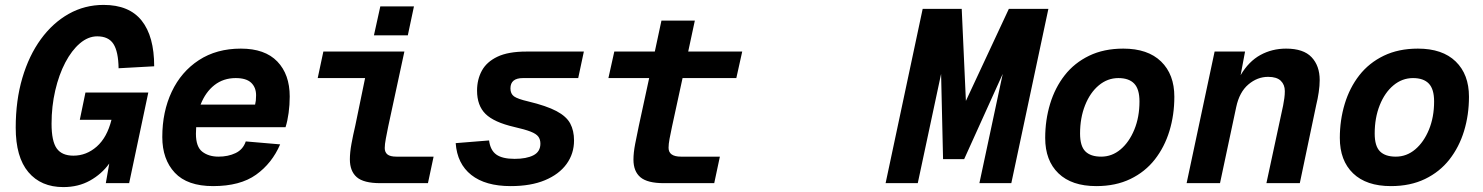

<svg xmlns="http://www.w3.org/2000/svg" viewBox="-20 -746 6040 782"><path d="M238 16Q147 16 95.5 -45Q44 -106 44 -226Q44 -337 71 -428.5Q98 -520 146.5 -586.5Q195 -653 260 -689.5Q325 -726 402 -726Q506 -726 557 -662Q608 -598 608 -476L463 -468Q462 -536 442 -567Q422 -598 376 -598Q339 -598 305.5 -569.5Q272 -541 246 -491.5Q220 -442 205 -377.5Q190 -313 190 -242Q190 -171 211 -141.5Q232 -112 279 -112Q332 -112 374 -149Q416 -186 434 -258H305L328 -369H584L506 0H411L425 -80Q394 -37 346.5 -10.5Q299 16 238 16Z M848 12Q743 12 692 -42.5Q641 -97 641 -188Q641 -291 679.5 -372.5Q718 -454 790 -501Q862 -548 961 -548Q1059 -548 1109.5 -495.5Q1160 -443 1160 -353Q1160 -319 1155.5 -286Q1151 -253 1143 -228H779Q778 -215 778 -201Q778 -148 804 -128Q830 -108 870 -108Q909 -108 939.5 -122.5Q970 -137 981 -170L1121 -158Q1088 -81 1023 -34.5Q958 12 848 12ZM940 -428Q890 -428 853.5 -399.5Q817 -371 797 -320H1019Q1021 -328 1022 -336.5Q1023 -345 1023 -358Q1023 -390 1003 -409Q983 -428 940 -428Z M1529 0Q1461 0 1433 -24.5Q1405 -49 1405 -97Q1405 -125 1411.5 -160.5Q1418 -196 1427 -234L1467 -428H1274L1297 -536H1627L1561 -230Q1556 -205 1551.5 -181.5Q1547 -158 1547 -143Q1547 -126 1558 -117Q1569 -108 1595 -108H1746L1723 0ZM1503 -602 1529 -720H1666L1641 -602Z M2060 12Q1957 12 1899.5 -33.5Q1842 -79 1836 -163L1972 -174Q1977 -134 2001.5 -116.5Q2026 -99 2076 -99Q2124 -99 2152.5 -113.5Q2181 -128 2181 -161Q2181 -178 2172.5 -189.5Q2164 -201 2141 -210Q2118 -219 2074 -229Q1992 -248 1957.5 -282Q1923 -316 1923 -377Q1923 -422 1942.5 -458Q1962 -494 2006 -515Q2050 -536 2124 -536H2358L2335 -428H2110Q2059 -428 2059 -386Q2059 -364 2073.5 -353.5Q2088 -343 2131 -333Q2206 -315 2246.5 -293.5Q2287 -272 2302.5 -243Q2318 -214 2318 -174Q2318 -120 2287.5 -78Q2257 -36 2199.5 -12Q2142 12 2060 12Z M2684 0Q2617 0 2588.5 -24Q2560 -48 2560 -96Q2560 -124 2567 -160Q2574 -196 2582 -234L2624 -428H2458L2482 -536H2647L2674 -662H2810L2783 -536H3003L2979 -428H2760L2717 -230Q2711 -202 2707 -180.5Q2703 -159 2703 -144Q2703 -108 2754 -108H2912L2889 0Z M3821 -98 3813 -445 3718 0H3587L3738 -710H3897L3914 -335L4089 -710H4250L4099 0H3969L4064 -445L3907 -98Z M4445 12Q4345 12 4291 -40Q4237 -92 4237 -184Q4237 -257 4257 -323Q4277 -389 4316.5 -439.5Q4356 -490 4416 -519Q4476 -548 4555 -548Q4655 -548 4709 -495.5Q4763 -443 4763 -352Q4763 -278 4743 -212.5Q4723 -147 4683.5 -96.5Q4644 -46 4584 -17Q4524 12 4445 12ZM4465 -108Q4509 -108 4544 -137.5Q4579 -167 4600 -218Q4621 -269 4621 -333Q4621 -383 4599.5 -405.5Q4578 -428 4535 -428Q4491 -428 4455.5 -398.5Q4420 -369 4399.5 -317.5Q4379 -266 4379 -202Q4379 -151 4400.5 -129.5Q4422 -108 4465 -108Z M4813 0 4927 -536H5051L5033 -440Q5066 -496 5113.5 -522Q5161 -548 5218 -548Q5289 -548 5322 -513Q5355 -478 5355 -420Q5355 -397 5351 -370Q5347 -343 5341 -319L5274 0H5138L5206 -316Q5209 -331 5211 -346Q5213 -361 5213 -375Q5213 -401 5196.5 -417Q5180 -433 5145 -433Q5101 -433 5064.5 -402Q5028 -371 5015 -310L4949 0Z M5645 12Q5545 12 5491 -40Q5437 -92 5437 -184Q5437 -257 5457 -323Q5477 -389 5516.5 -439.5Q5556 -490 5616 -519Q5676 -548 5755 -548Q5855 -548 5909 -495.5Q5963 -443 5963 -352Q5963 -278 5943 -212.5Q5923 -147 5883.5 -96.5Q5844 -46 5784 -17Q5724 12 5645 12ZM5665 -108Q5709 -108 5744 -137.5Q5779 -167 5800 -218Q5821 -269 5821 -333Q5821 -383 5799.5 -405.5Q5778 -428 5735 -428Q5691 -428 5655.5 -398.5Q5620 -369 5599.5 -317.5Q5579 -266 5579 -202Q5579 -151 5600.5 -129.5Q5622 -108 5665 -108Z"/></svg>

Font: Geist Mono
Style: Bold Italic
Weight: 700
Italic angle: -12°
Monospace: yes
Designer: Basement.studio, Andrés Briganti, Mateo Zaragoza
Foundry: Basement.studio, Vercel, Andrés Briganti, Guido Ferreyra, Mateo Zaragoza
Version: Version 1.500; ttfautohint (v1.8.4.7-5d5b)